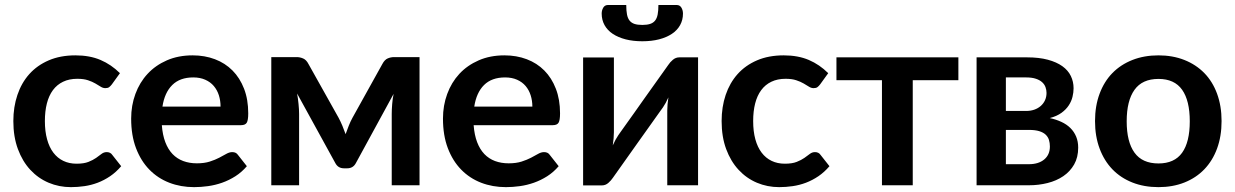

<svg xmlns="http://www.w3.org/2000/svg" viewBox="-20 -743 4952 770"><path d="M428.5 -404.5Q423 -397.5 417.8 -393.5Q412.5 -389.5 402.5 -389.5Q393 -389.5 384 -395.2Q375 -401 362.5 -408.2Q350 -415.5 332.8 -421.2Q315.5 -427 290 -427Q257.5 -427 233 -415.2Q208.5 -403.5 192.2 -381.5Q176 -359.5 168 -328.2Q160 -297 160 -257.5Q160 -216.5 168.8 -184.5Q177.5 -152.5 194 -130.8Q210.5 -109 234 -97.8Q257.5 -86.5 287 -86.5Q316.5 -86.5 334.8 -93.8Q353 -101 365.5 -109.8Q378 -118.5 387.2 -125.8Q396.5 -133 408 -133Q423 -133 430.5 -121.5L466 -76.5Q445.5 -52.5 421.5 -36.2Q397.5 -20 371.8 -10.2Q346 -0.5 318.8 3.5Q291.5 7.5 264.5 7.5Q217 7.5 175 -10.2Q133 -28 101.5 -62Q70 -96 51.8 -145.2Q33.5 -194.5 33.5 -257.5Q33.5 -314 49.8 -362.2Q66 -410.5 97.5 -445.8Q129 -481 175.5 -501Q222 -521 282.5 -521Q340 -521 383.2 -502.5Q426.5 -484 461 -449.5Z M629 -241Q632 -201.5 643 -172.8Q654 -144 672 -125.2Q690 -106.5 714.8 -97.2Q739.5 -88 769.5 -88Q799.5 -88 821.2 -95Q843 -102 859.2 -110.5Q875.5 -119 887.8 -126Q900 -133 911.5 -133Q927 -133 934.5 -121.5L970 -76.5Q949.5 -52.5 924 -36.2Q898.5 -20 870.8 -10.2Q843 -0.5 814.2 3.5Q785.5 7.5 758.5 7.5Q705 7.5 659 -10.2Q613 -28 579 -62.8Q545 -97.5 525.5 -148.8Q506 -200 506 -267.5Q506 -320 523 -366.2Q540 -412.5 571.8 -446.8Q603.5 -481 649.2 -501Q695 -521 752.5 -521Q801 -521 842 -505.5Q883 -490 912.5 -460.2Q942 -430.5 958.8 -387.2Q975.5 -344 975.5 -288.5Q975.5 -260.5 969.5 -250.8Q963.5 -241 946.5 -241ZM864.5 -315.5Q864.5 -339.5 857.8 -360.8Q851 -382 837.5 -398Q824 -414 803.2 -423.2Q782.5 -432.5 755 -432.5Q701.5 -432.5 670.8 -402Q640 -371.5 631.5 -315.5Z M1662.5 -514V0H1551V-286Q1551 -303.5 1552.8 -325.5Q1554.5 -347.5 1558.5 -366.5L1407.5 -89.5Q1396.5 -68 1372.5 -68H1359.5Q1335.5 -68 1324.5 -89.5L1171.5 -368Q1175 -349 1177.2 -326.5Q1179.5 -304 1179.5 -286V0H1068V-514H1170Q1183 -514 1195.8 -508.5Q1208.5 -503 1217 -486.5L1338 -270.5Q1346 -255.5 1353 -238.8Q1360 -222 1366 -205Q1372 -222 1378.8 -239Q1385.5 -256 1393.5 -270.5L1513.5 -486.5Q1522.5 -503.5 1535 -508.8Q1547.5 -514 1560.5 -514Z M1879.5 -241Q1882.5 -201.5 1893.5 -172.8Q1904.5 -144 1922.5 -125.2Q1940.5 -106.5 1965.2 -97.2Q1990 -88 2020 -88Q2050 -88 2071.8 -95Q2093.5 -102 2109.8 -110.5Q2126 -119 2138.2 -126Q2150.5 -133 2162 -133Q2177.5 -133 2185 -121.5L2220.5 -76.5Q2200 -52.5 2174.5 -36.2Q2149 -20 2121.2 -10.2Q2093.5 -0.5 2064.8 3.5Q2036 7.5 2009 7.5Q1955.5 7.5 1909.5 -10.2Q1863.5 -28 1829.5 -62.8Q1795.5 -97.5 1776 -148.8Q1756.5 -200 1756.5 -267.5Q1756.5 -320 1773.5 -366.2Q1790.5 -412.5 1822.2 -446.8Q1854 -481 1899.8 -501Q1945.5 -521 2003 -521Q2051.5 -521 2092.5 -505.5Q2133.5 -490 2163 -460.2Q2192.5 -430.5 2209.2 -387.2Q2226 -344 2226 -288.5Q2226 -260.5 2220 -250.8Q2214 -241 2197 -241ZM2115 -315.5Q2115 -339.5 2108.2 -360.8Q2101.5 -382 2088 -398Q2074.5 -414 2053.8 -423.2Q2033 -432.5 2005.5 -432.5Q1952 -432.5 1921.2 -402Q1890.5 -371.5 1882 -315.5Z M2779.5 -513V0H2656V-299.5Q2656 -311 2657.2 -324.8Q2658.5 -338.5 2660.5 -352.5Q2650.5 -329.5 2638.5 -312Q2637.5 -311 2628.5 -298.2Q2619.5 -285.5 2605.2 -265.5Q2591 -245.5 2573 -220.2Q2555 -195 2536.5 -169Q2493 -107.5 2438 -30Q2431 -19.5 2419.8 -9.5Q2408.5 0.5 2394 0.5H2318.5V-512.5H2442V-213Q2442 -201.5 2440.8 -187.8Q2439.5 -174 2437.5 -160Q2448.5 -184.5 2459.5 -200.5Q2460 -201.5 2469 -214Q2478 -226.5 2492.2 -246.5Q2506.5 -266.5 2524.5 -291.8Q2542.5 -317 2561 -343.5Q2604.5 -405 2660 -482.5Q2667 -493.5 2678.5 -503.2Q2690 -513 2704.5 -513ZM2556 -643Q2574.5 -643 2587 -647Q2599.5 -651 2607 -660.2Q2614.5 -669.5 2617.5 -685Q2620.5 -700.5 2620.5 -723H2693.5Q2706.5 -723 2712.8 -712.2Q2719 -701.5 2719 -688.5Q2719 -663 2707.5 -642.2Q2696 -621.5 2674.5 -607.2Q2653 -593 2623 -585.2Q2593 -577.5 2556 -577.5Q2519 -577.5 2489 -585.2Q2459 -593 2437.5 -607.2Q2416 -621.5 2404.5 -642.2Q2393 -663 2393 -688.5Q2393 -701.5 2399.2 -712.2Q2405.5 -723 2418.5 -723H2491.5Q2491.5 -700.5 2494.5 -685Q2497.5 -669.5 2505 -660.2Q2512.5 -651 2524.8 -647Q2537 -643 2556 -643Z M3269 -404.5Q3263.5 -397.5 3258.2 -393.5Q3253 -389.5 3243 -389.5Q3233.5 -389.5 3224.5 -395.2Q3215.5 -401 3203 -408.2Q3190.5 -415.5 3173.2 -421.2Q3156 -427 3130.5 -427Q3098 -427 3073.5 -415.2Q3049 -403.5 3032.8 -381.5Q3016.5 -359.5 3008.5 -328.2Q3000.5 -297 3000.5 -257.5Q3000.5 -216.5 3009.2 -184.5Q3018 -152.5 3034.5 -130.8Q3051 -109 3074.5 -97.8Q3098 -86.5 3127.5 -86.5Q3157 -86.5 3175.2 -93.8Q3193.5 -101 3206 -109.8Q3218.5 -118.5 3227.8 -125.8Q3237 -133 3248.5 -133Q3263.5 -133 3271 -121.5L3306.5 -76.5Q3286 -52.5 3262 -36.2Q3238 -20 3212.2 -10.2Q3186.5 -0.5 3159.2 3.5Q3132 7.5 3105 7.5Q3057.5 7.5 3015.5 -10.2Q2973.5 -28 2942 -62Q2910.5 -96 2892.2 -145.2Q2874 -194.5 2874 -257.5Q2874 -314 2890.2 -362.2Q2906.5 -410.5 2938 -445.8Q2969.5 -481 3016 -501Q3062.5 -521 3123 -521Q3180.5 -521 3223.8 -502.5Q3267 -484 3301.5 -449.5Z M3823.5 -421.5H3640.5V0H3517V-421.5H3334.5V-513H3823.5Z M4098.5 -513Q4147 -513 4182.2 -503.5Q4217.5 -494 4240.5 -477.5Q4263.5 -461 4274.5 -438.2Q4285.5 -415.5 4285.5 -389Q4285.5 -372.5 4281.2 -354.8Q4277 -337 4266.2 -320.5Q4255.5 -304 4237 -290.5Q4218.5 -277 4190 -269.5Q4215.5 -264 4236.5 -254.2Q4257.5 -244.5 4272.5 -229.8Q4287.5 -215 4295.8 -195.2Q4304 -175.5 4304 -151Q4304 -112 4287.8 -83.5Q4271.5 -55 4244.2 -36.5Q4217 -18 4181.2 -9Q4145.5 0 4106.5 0H3896.5V-513ZM4014 -432.5V-298H4095Q4113 -298 4128 -303.2Q4143 -308.5 4154 -318.2Q4165 -328 4171 -341.2Q4177 -354.5 4177 -370.5Q4177 -382 4173 -393.2Q4169 -404.5 4159.5 -413.2Q4150 -422 4134.2 -427.2Q4118.5 -432.5 4095 -432.5ZM4106 -84.5Q4145 -84.5 4167.8 -103.5Q4190.5 -122.5 4190.5 -155.5Q4190.5 -169.5 4186.8 -181.8Q4183 -194 4173.5 -203Q4164 -212 4147.8 -217Q4131.5 -222 4106.5 -222H4014V-84.5Z M4626 -87.5Q4690 -87.5 4720.8 -130.5Q4751.5 -173.5 4751.5 -256.5Q4751.5 -339.5 4720.8 -383Q4690 -426.5 4626 -426.5Q4561 -426.5 4529.8 -382.8Q4498.5 -339 4498.5 -256.5Q4498.5 -174 4529.8 -130.8Q4561 -87.5 4626 -87.5ZM4626 -521Q4683 -521 4729.8 -502.5Q4776.5 -484 4809.8 -450Q4843 -416 4861 -367Q4879 -318 4879 -257.5Q4879 -196.5 4861 -147.5Q4843 -98.5 4809.8 -64Q4776.5 -29.5 4729.8 -11Q4683 7.5 4626 7.5Q4568.5 7.5 4521.5 -11Q4474.5 -29.5 4441.2 -64Q4408 -98.5 4389.8 -147.5Q4371.5 -196.5 4371.5 -257.5Q4371.5 -318 4389.8 -367Q4408 -416 4441.2 -450Q4474.5 -484 4521.5 -502.5Q4568.5 -521 4626 -521Z"/></svg>

Font: Lato
Style: Bold
Weight: 700
Designer: Lukasz Dziedzic with Adam Twardoch and Botio Nikoltchev
Foundry: tyPoland Lukasz Dziedzic
Version: Version 2.010; 2014-09-01; http://www.latofonts.com/; ttfaut